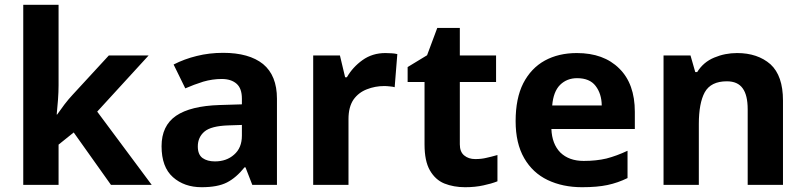

<svg xmlns="http://www.w3.org/2000/svg" viewBox="-20 -780 3398 810"><path d="M227.1 -419.9Q227.1 -392.6 224.6 -358.4Q223.1 -340.8 219.2 -296.9H221.2L252 -339.4Q270 -362.8 286.1 -379.9L439 -545.9H606.9L390.1 -309.1L620.1 0H448.2L291 -221.2L227.1 -169.9V0H78.1V-759.8H227.1Z M921.4 -557.1Q1030.8 -557.1 1089.8 -509.8Q1148.4 -461.4 1148.4 -363.8V0H1044.4L1015.6 -74.2H1011.7Q976.6 -30.3 937.5 -10.3Q898.4 9.8 830.6 9.8Q757.3 9.8 709.5 -32.7Q661.6 -75.2 661.6 -163.1Q661.6 -249.5 722.7 -291.5Q783.7 -333 905.8 -336.9L1000.5 -339.8V-363.8Q1000.5 -407.2 978 -426.8Q955.1 -446.8 915.5 -446.8Q876.5 -446.8 837.4 -435.5Q797.4 -422.9 761.7 -407.2L712.4 -507.8Q757.8 -531.2 810.1 -543.9Q862.8 -557.1 921.4 -557.1ZM942.9 -251Q870.6 -248.5 842.8 -225.1Q814.5 -201.2 814.5 -162.1Q814.5 -127.9 834.5 -113.3Q854.5 -99.1 886.7 -99.1Q935.5 -99.1 967.3 -127.4Q1000.5 -155.8 1000.5 -208V-252.9Z M1606 -556.2Q1611.8 -556.2 1632.3 -555.2Q1644 -554.7 1656.2 -551.8L1645 -412.1Q1639.6 -414.1 1624.5 -415.5Q1611.3 -417 1601.1 -417Q1562.5 -417 1527.8 -403.3Q1493.2 -390.1 1471.7 -360.4Q1450.2 -329.1 1450.2 -277.8V0H1301.3V-545.9H1414.1L1436 -454.1H1443.4Q1467.8 -496.6 1509.3 -526.4Q1550.8 -556.2 1606 -556.2Z M1984.9 -108.9Q2011.7 -108.9 2032.7 -114.3Q2049.3 -117.7 2078.6 -126V-15.1Q2052.7 -4.9 2019.5 2Q1984.9 9.8 1941.9 9.8Q1894 9.8 1854.5 -5.9Q1816.4 -21.5 1793.5 -61.5Q1771 -100.6 1771 -170.9V-434.1H1699.7V-497.1L1781.7 -546.9L1824.7 -662.1H1919.9V-545.9H2072.8V-434.1H1919.9V-170.9Q1919.9 -139.6 1938 -124.5Q1956.5 -108.9 1984.9 -108.9Z M2413.6 -556.2Q2526.9 -556.2 2592.3 -491.2Q2658.2 -426.8 2658.2 -308.1V-235.8H2306.2Q2308.6 -172.9 2343.8 -136.7Q2380.4 -101.1 2442.4 -101.1Q2495.6 -101.1 2538.6 -111.3Q2582 -122.6 2627.4 -144V-28.8Q2586.9 -8.8 2543 0.5Q2499.5 9.8 2435.5 9.8Q2354 9.8 2290.5 -20.5Q2227.1 -50.8 2191.4 -112.8Q2155.3 -175.3 2155.3 -269Q2155.3 -365.2 2187.5 -428.7Q2220.2 -492.2 2278.3 -524.4Q2336.4 -556.2 2413.6 -556.2ZM2414.6 -450.2Q2371.6 -450.2 2342.8 -421.9Q2314.5 -393.6 2309.6 -335H2518.6Q2518.1 -384.3 2492.7 -417.5Q2467.8 -450.2 2414.6 -450.2Z M3089.4 -556.2Q3176.3 -556.2 3230.5 -508.8Q3283.2 -460.4 3283.2 -356V0H3134.3V-318.8Q3134.3 -378.4 3113.3 -407.2Q3092.3 -437 3046.4 -437Q2979 -437 2953.1 -390.6Q2928.2 -344.7 2928.2 -256.8V0H2779.3V-545.9H2893.1L2913.1 -476.1H2921.4Q2947.3 -518.1 2993.2 -537.1Q3038.6 -556.2 3089.4 -556.2Z"/></svg>

Font: Droid Sans Thai
Style: Bold
Weight: 700
Designer: Steve Matteson
Foundry: Ascender Corporation
Version: Version 1.00